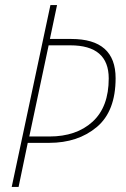

<svg xmlns="http://www.w3.org/2000/svg" viewBox="-20 -734 495 754"><path d="M26 0H53L89 -173H173Q286 -173 360 -235Q434 -297 434 -427Q434 -581 260 -581H176L204 -714H178ZM95 -198 171 -556H256Q407 -556 407 -426Q407 -314 343.5 -256Q280 -198 174 -198Z"/></svg>

Font: Noto Sans UI SemiCondensed Thin
Style: Italic
Weight: 250
Width: 4
Italic angle: -12°
Designer: Monotype Design Team
Foundry: Monotype Imaging Inc.
Version: Version 1.901